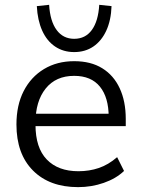

<svg xmlns="http://www.w3.org/2000/svg" viewBox="-20 -764 584 793"><path d="M302.5 8.9Q184.5 8.9 116.2 -59.7Q47.9 -128.4 47.9 -249.9Q47.9 -329.4 77.8 -387.9Q107.8 -446.3 161.7 -478.8Q215.6 -511.3 286.4 -511.3Q355.2 -511.3 402.3 -482.1Q449.5 -453 474.4 -399.4Q499.4 -345.8 499.4 -272.9V-243.1H109.7V-294.2H445.9L428.9 -280.8Q428.9 -361.4 392.8 -406Q356.7 -450.7 286.3 -450.7Q210.6 -450.7 168.6 -398.3Q126.6 -345.8 126.6 -257.2V-248.5Q126.6 -153.7 173.2 -105.3Q219.8 -56.8 303.9 -56.8Q349 -56.8 388.3 -70.2Q427.7 -83.6 463.8 -114.9L492.3 -57.9Q459 -26.2 408.5 -8.7Q357.9 8.9 302.5 8.9ZM286.4 -548.9Q241.7 -548.9 207.6 -571.8Q173.5 -594.8 154.3 -637.5Q135.1 -680.2 132.1 -738.7L182.9 -744.1Q186.9 -676.7 213.8 -640.2Q240.7 -603.7 286.4 -603.7Q332.7 -603.7 359.3 -640.2Q385.9 -676.7 389.9 -744.1L440.7 -738.7Q438.7 -680.2 419 -637.5Q399.3 -594.8 365.5 -571.8Q331.7 -548.9 286.4 -548.9Z"/></svg>

Font: Mulish ExtraLight
Style: Regular
Weight: 200
Designer: Vernon Adams
Foundry: Vernon Adams
Version: Version 3.603